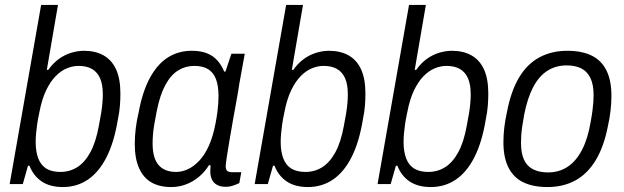

<svg xmlns="http://www.w3.org/2000/svg" viewBox="-20 -743 2519 775"><path d="M234 12Q182 12 148.5 -10.5Q115 -33 99 -74H93L72 0H19L146 -723H214L169 -461H175Q194 -488 217.5 -505Q241 -522 267.5 -530Q294 -538 319 -538Q365 -538 398 -519.5Q431 -501 448.5 -463Q466 -425 466 -365Q466 -342 464 -316Q462 -290 456 -262Q441 -170 410.5 -109.5Q380 -49 335.5 -18.5Q291 12 234 12ZM224 -49Q261 -49 291.5 -68Q322 -87 344.5 -128Q367 -169 379 -235Q385 -265 388.5 -287.5Q392 -310 393.5 -328Q395 -346 395 -362Q395 -402 384 -427Q373 -452 351.5 -464.5Q330 -477 297 -477Q274 -477 250.5 -467.5Q227 -458 205.5 -436.5Q184 -415 166.5 -379Q149 -343 139 -290Q133 -263 130 -241.5Q127 -220 125.5 -203Q124 -186 124 -170Q124 -131 134.5 -103.5Q145 -76 167 -62.5Q189 -49 224 -49Z M671 12Q624 12 591.5 -6.5Q559 -25 541.5 -64Q524 -103 524 -162Q524 -193 528 -225.5Q532 -258 540 -291Q555 -373 585 -428.5Q615 -484 657.5 -511Q700 -538 754 -538Q789 -538 814 -528.5Q839 -519 856.5 -500Q874 -481 885 -454H890L914 -526H968L946 -405Q942 -376 934.5 -336Q927 -296 919.5 -253Q912 -210 905.5 -171.5Q899 -133 895 -106.5Q891 -80 891 -72Q891 -60 896.5 -54Q902 -48 915 -48H954L946 -4Q936 1 921.5 6Q907 11 890 11Q864 11 848 -2Q832 -15 829 -42Q829 -49 829 -57.5Q829 -66 830 -75L824 -77Q798 -35 757.5 -11.5Q717 12 671 12ZM691 -49Q715 -49 738.5 -60Q762 -71 784 -94Q806 -117 823 -154.5Q840 -192 850 -245Q855 -271 857.5 -290.5Q860 -310 861 -326Q862 -342 862 -356Q862 -396 852 -423Q842 -450 820.5 -463.5Q799 -477 764 -477Q729 -477 699.5 -459Q670 -441 648 -401Q626 -361 613 -296Q607 -266 603 -242.5Q599 -219 597.5 -200Q596 -181 596 -164Q596 -105 620 -77Q644 -49 691 -49Z M1223 12Q1171 12 1137.5 -10.5Q1104 -33 1088 -74H1082L1061 0H1008L1135 -723H1203L1158 -461H1164Q1183 -488 1206.5 -505Q1230 -522 1256.5 -530Q1283 -538 1308 -538Q1354 -538 1387 -519.5Q1420 -501 1437.5 -463Q1455 -425 1455 -365Q1455 -342 1453 -316Q1451 -290 1445 -262Q1430 -170 1399.5 -109.5Q1369 -49 1324.5 -18.5Q1280 12 1223 12ZM1213 -49Q1250 -49 1280.5 -68Q1311 -87 1333.5 -128Q1356 -169 1368 -235Q1374 -265 1377.5 -287.5Q1381 -310 1382.5 -328Q1384 -346 1384 -362Q1384 -402 1373 -427Q1362 -452 1340.5 -464.5Q1319 -477 1286 -477Q1263 -477 1239.5 -467.5Q1216 -458 1194.5 -436.5Q1173 -415 1155.5 -379Q1138 -343 1128 -290Q1122 -263 1119 -241.5Q1116 -220 1114.5 -203Q1113 -186 1113 -170Q1113 -131 1123.5 -103.5Q1134 -76 1156 -62.5Q1178 -49 1213 -49Z M1719 12Q1667 12 1633.5 -10.5Q1600 -33 1584 -74H1578L1557 0H1504L1631 -723H1699L1654 -461H1660Q1679 -488 1702.5 -505Q1726 -522 1752.5 -530Q1779 -538 1804 -538Q1850 -538 1883 -519.5Q1916 -501 1933.5 -463Q1951 -425 1951 -365Q1951 -342 1949 -316Q1947 -290 1941 -262Q1926 -170 1895.5 -109.5Q1865 -49 1820.5 -18.5Q1776 12 1719 12ZM1709 -49Q1746 -49 1776.5 -68Q1807 -87 1829.5 -128Q1852 -169 1864 -235Q1870 -265 1873.5 -287.5Q1877 -310 1878.5 -328Q1880 -346 1880 -362Q1880 -402 1869 -427Q1858 -452 1836.5 -464.5Q1815 -477 1782 -477Q1759 -477 1735.5 -467.5Q1712 -458 1690.5 -436.5Q1669 -415 1651.5 -379Q1634 -343 1624 -290Q1618 -263 1615 -241.5Q1612 -220 1610.5 -203Q1609 -186 1609 -170Q1609 -131 1619.5 -103.5Q1630 -76 1652 -62.5Q1674 -49 1709 -49Z M2190 12Q2132 12 2092.5 -7Q2053 -26 2032.5 -66.5Q2012 -107 2012 -169Q2012 -197 2015.5 -227.5Q2019 -258 2026 -289Q2042 -374 2074.5 -429Q2107 -484 2156.5 -511Q2206 -538 2270 -538Q2328 -538 2367.5 -519Q2407 -500 2427.5 -459.5Q2448 -419 2448 -356Q2448 -327 2444.5 -296.5Q2441 -266 2434 -235Q2418 -152 2385 -97Q2352 -42 2303 -15Q2254 12 2190 12ZM2192 -47Q2237 -47 2271.5 -70Q2306 -93 2329.5 -138.5Q2353 -184 2364 -250Q2369 -277 2371.5 -296.5Q2374 -316 2375 -331Q2376 -346 2376 -359Q2376 -401 2363.5 -427.5Q2351 -454 2327 -466.5Q2303 -479 2267 -479Q2223 -479 2189 -457Q2155 -435 2132 -391Q2109 -347 2096 -281Q2091 -254 2088 -233Q2085 -212 2084 -196.5Q2083 -181 2083 -167Q2083 -125 2095 -98.5Q2107 -72 2132 -59.5Q2157 -47 2192 -47Z"/></svg>

Font: Archivo SemiCondensed Light
Style: Italic
Weight: 300
Width: 4
Italic angle: -10°
Designer: Hector Gatti
Foundry: Omnibus-Type
Version: Version 2.001